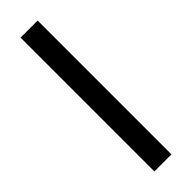

<svg xmlns="http://www.w3.org/2000/svg" viewBox="-240 -695 700 700"><g transform="rotate(-45 110.0 -345.0)"><path d="M154 0H66V-690H154Z"/></g></svg>

Font: exo2condensed_r
Style: Regular
Weight: 400
Width: 3
Designer: Natanael Gama
Version: Version 1.001;PS 001.001;hotconv 1.0.70;makeotf.lib2.5.58329